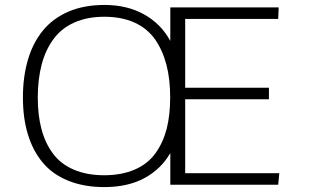

<svg xmlns="http://www.w3.org/2000/svg" viewBox="-20 -740 1313 769"><path d="M661.6 -349.6Q661.6 -279.3 647.5 -223.6Q632.8 -168 602.5 -126Q571.8 -83.5 520 -61Q467.3 -38.1 397 -38.1Q327.1 -38.1 274.4 -61Q221.7 -84 191.4 -126Q160.6 -167.5 146 -223.6Q131.3 -278.3 131.3 -349.6Q131.3 -422.4 147 -481.9Q162.1 -539.6 194.3 -583.5Q225.6 -626.5 277.8 -649.9Q329.6 -672.9 397.9 -672.9Q466.3 -672.9 518.1 -649.9Q568.8 -627 600.6 -583Q630.9 -539.6 646.5 -481Q661.6 -423.8 661.6 -349.6ZM71.8 -350.1Q71.8 -267.6 91.3 -203.1Q111.3 -136.7 150.4 -89.8Q189 -42.5 252.4 -16.6Q315.4 9.3 397.9 9.3Q491.7 9.3 558.1 -26.4Q625 -62.5 662.1 -127V0H1094.2L1098.6 -46.4H721.7V-342.3H1057.1V-388.7H721.7V-664.1H1094.2L1096.2 -710.4H662.1V-576.2Q624 -645.5 556.6 -682.6Q488.8 -720.2 398.4 -720.2Q317.4 -720.2 254.9 -693.8Q191.9 -666.5 152.3 -618.2Q111.8 -568.8 92.3 -502Q71.8 -433.6 71.8 -350.1Z"/></svg>

Font: My Font
Style: ExtraLight
Weight: 500
Designer: Vernon Adams
Foundry: newtypography
Version: Version 0.001